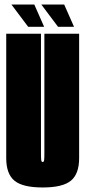

<svg xmlns="http://www.w3.org/2000/svg" viewBox="-20 -824 378 848"><path d="M168.5 4Q80 4 43.8 -26Q7.5 -56 7.5 -125.5V-675H161V-146.5Q161 -126.5 162 -117.5Q163 -108.5 168.5 -108.5Q174 -108.5 175 -117.5Q176 -126.5 176 -146.5V-675H329.5V-125.5Q329.5 -56 293.2 -26Q257 4 168.5 4ZM236.5 -705.5 162.5 -804H263.5L307 -705.5ZM104.5 -705.5 30.5 -804H131.5L175 -705.5Z"/></svg>

Font: Anybody UltraCondensed ExtraBold
Style: Regular
Weight: 800
Width: 1
Designer: Tyler Finck
Foundry: Etcetera Type Company
Version: Version 1.010; ttfautohint (v1.8.3) -l 8 -r 50 -G 200 -x 14 